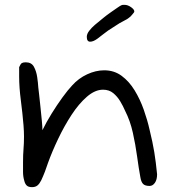

<svg xmlns="http://www.w3.org/2000/svg" viewBox="-20 -792 714 792"><path d="M112 -20Q97 -20 90 -27Q83 -34 80 -47Q75 -64 75 -83V-122Q75 -154 77 -177.5Q79 -201 79 -229Q79 -239 78.5 -250.5Q78 -262 77 -275Q73 -324 66 -378Q59 -432 59 -476V-515Q65 -529 70.5 -532Q76 -535 86 -535Q110 -535 120 -516.5Q130 -498 133.5 -473.5Q137 -449 138 -431Q139 -424 141.5 -401Q144 -378 147 -349.5Q150 -321 152.5 -295Q155 -269 155 -255Q171 -288 193 -323.5Q215 -359 237.5 -390Q260 -421 278 -440Q304 -469 339.5 -485.5Q375 -502 410 -502Q451 -502 482 -479Q513 -456 535.5 -419Q558 -382 573 -339.5Q588 -297 597 -257Q610 -204 616.5 -164Q623 -124 628 -73Q628 -51 619 -38Q610 -25 597 -25Q578 -25 570 -33.5Q562 -42 559 -61Q552 -99 545.5 -147Q539 -195 528 -244.5Q517 -294 496 -335Q488 -354 476 -374Q464 -394 447 -408Q430 -422 405 -422Q372 -422 338.5 -393Q305 -364 275 -318Q245 -272 220 -219.5Q195 -167 178 -120Q173 -104 165.5 -84.5Q158 -65 150 -48Q143 -34 134.5 -27Q126 -20 112 -20ZM352 -620Q338 -620 338 -640Q338 -652 348 -665Q358 -678 371.5 -689.5Q385 -701 394 -708Q401 -714 408 -719.5Q415 -725 420 -729Q425 -733 438 -742Q451 -751 464 -760Q477 -769 480 -770Q485 -772 487.5 -772Q490 -772 494 -772Q507 -772 520.5 -762.5Q534 -753 534 -745Q534 -741 528 -735L522 -728Q520 -725 516.5 -722.5Q513 -720 511 -718Q507 -714 490 -705.5Q473 -697 457 -686L426 -666Q409 -654 406 -651Q399 -645 382 -632.5Q365 -620 352 -620Z"/></svg>

Font: Fuzzy Bubbles
Style: Regular
Weight: 400
Designer: Robert E. Leuschke
Foundry: Robert E. Leuschke
Version: Version 1.010; ttfautohint (v1.8.3)